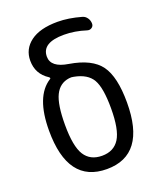

<svg xmlns="http://www.w3.org/2000/svg" viewBox="-139 -829 778 927"><g transform="rotate(-20 250.0 -365.0)"><path d="M226.6 -464.8Q177.7 -458 154.8 -411.1Q131.8 -364.3 131.8 -259.8Q131.8 -149.4 160.6 -104Q189.5 -58.6 250 -58.6Q310.5 -58.6 339.4 -104.5Q368.2 -150.4 368.2 -259.8Q368.2 -365.2 343.3 -408.2Q318.4 -451.2 251 -463.9Q239.3 -466.8 226.6 -464.8ZM49.8 -259.8Q49.8 -435.5 138.7 -492.2Q146.5 -496.1 137.7 -502.9Q80.1 -540 80.1 -608.4Q80.1 -668 128.4 -704.1Q176.8 -740.2 267.6 -740.2Q323.2 -740.2 388.7 -721.7Q403.3 -717.8 412.6 -704.6Q421.9 -691.4 421.9 -674.8Q421.9 -662.1 411.6 -655.3Q401.4 -648.4 388.7 -652.3Q331.1 -670.9 275.4 -670.9Q162.1 -670.9 162.1 -599.6Q162.1 -543.9 250 -530.3Q363.3 -511.7 406.7 -451.7Q450.2 -391.6 450.2 -259.8Q450.2 9.8 250 9.8Q49.8 9.8 49.8 -259.8Z"/></g></svg>

Font: Rounded-X Mgen+ 2m regular
Style: Regular
Weight: 400
Designer: [Source Han Sans]
Ryoko NISHIZUKA  (kana & ideographs); Paul D. Hunt (Latin, Greek & Cyrillic); Wenlong ZHANG  (bopomofo
Version: Version 1.059.20150602